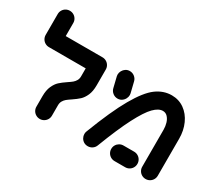

<svg xmlns="http://www.w3.org/2000/svg" viewBox="-122 -924 1344 1187"><g transform="rotate(30 550.0 -330.5)"><path d="M195.9 -50V-124.4Q195.9 -167.4 208.7 -196.1Q221.5 -224.8 239.4 -241.3Q257.4 -257.8 285.6 -276.7Q305.2 -289.6 316.1 -298.7Q327 -307.8 334.3 -320.6Q341.5 -333.3 341.5 -350.4V-463H452.6V-350.4Q452.6 -307.4 439.8 -278.7Q427 -250 409.1 -233.5Q391.1 -217 363 -198.1Q343.3 -185.2 332.4 -176.1Q321.5 -167 314.3 -154.3Q307 -141.5 307 -124.4V-50Q307 -34.8 299.6 -22Q292.2 -9.3 279.4 -1.9Q266.7 5.6 251.5 5.6Q236.3 5.6 223.5 -1.9Q210.7 -9.3 203.3 -22Q195.9 -34.8 195.9 -50ZM79.3 -667Q94.4 -667 107.2 -659.6Q120 -652.2 127.4 -639.4Q134.8 -626.7 134.8 -611.5V-463H23.7V-611.5Q23.7 -626.7 31.1 -639.4Q38.5 -652.2 51.3 -659.6Q64.1 -667 79.3 -667ZM23.7 -463Q23.7 -478.1 31.1 -490.9Q38.5 -503.7 51.3 -511.1Q64.1 -518.5 79.3 -518.5H397Q412.2 -518.5 425 -511.1Q437.8 -503.7 445.2 -490.9Q452.6 -478.1 452.6 -463Q452.6 -447.8 445.2 -435Q437.8 -422.2 425 -414.8Q412.2 -407.4 397 -407.4H79.3Q64.1 -407.4 51.3 -414.8Q38.5 -422.2 31.1 -435Q23.7 -447.8 23.7 -463Z M537 -52.2Q537 -63 540.7 -71.9Q610.7 -254.4 668 -354.1Q725.2 -453.7 776.5 -491.7Q827.8 -529.6 887 -529.6Q937.4 -529.6 976.7 -501.7Q1015.9 -473.7 1037.6 -425.7Q1059.3 -377.8 1059.3 -319.6V-55.6Q1059.3 -40.4 1051.9 -27.6Q1044.4 -14.8 1031.7 -7.4Q1018.9 0 1003.7 0Q988.5 0 975.7 -7.4Q963 -14.8 955.6 -27.6Q948.1 -40.4 948.1 -55.6V-319.6Q948.1 -343.7 941.5 -366.3Q934.8 -388.9 920.9 -403.7Q907 -418.5 887 -418.5Q856.7 -418.5 823 -384.3Q789.3 -350 745.2 -265Q701.1 -180 644.4 -32.2Q638.5 -16.3 624.3 -6.5Q610 3.3 592.6 3.3Q576.3 3.3 563.7 -4.4Q551.1 -12.2 544.1 -25Q537 -37.8 537 -52.2ZM727 -55.6Q727 -70.7 734.4 -83.5Q741.9 -96.3 754.6 -103.7Q767.4 -111.1 782.6 -111.1H858.1Q873.3 -111.1 886.1 -103.7Q898.9 -96.3 906.3 -83.5Q913.7 -70.7 913.7 -55.6Q913.7 -40.4 906.3 -27.6Q898.9 -14.8 886.1 -7.4Q873.3 0 858.1 0H782.6Q767.4 0 754.6 -7.4Q741.9 -14.8 734.4 -27.6Q727 -40.4 727 -55.6ZM550.7 -386.3 532.6 -460.7Q531.1 -468.1 531.1 -472.6Q531.1 -486.7 538.3 -500Q545.6 -513.3 558.1 -521.5Q570.7 -529.6 586.7 -529.6Q605.9 -529.6 621.1 -517.6Q636.3 -505.6 640.7 -487L658.9 -412.6Q660.4 -405.2 660.4 -400.7Q660.4 -386.7 653.1 -373.3Q645.9 -360 633.3 -351.9Q620.7 -343.7 604.8 -343.7Q585.6 -343.7 570.4 -355.7Q555.2 -367.8 550.7 -386.3Z"/></g></svg>

Font: 26F Galaxy Hebrew Black
Style: Regular
Weight: 900
Designer: C₂₉H₂₅N₃O₅
Version: Version 1.000